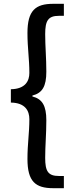

<svg xmlns="http://www.w3.org/2000/svg" viewBox="-20 -816 395 1007"><path d="M259 171H315V107H289C232 107 217 82 217 12C217 -53 223 -111 223 -185C223 -261 202 -297 150 -310V-315C202 -328 223 -363 223 -440C223 -514 217 -572 217 -637C217 -707 232 -733 289 -733H315V-796H259C166 -796 124 -761 124 -643C124 -562 134 -508 134 -433C134 -392 113 -349 37 -348V-278C113 -277 134 -234 134 -191C134 -117 124 -63 124 18C124 136 166 171 259 171Z"/></svg>

Font: Genne Gothic Medium
Style: Regular
Weight: 500
Designer: Ryoko NISHIZUKA (kana & ideographs); Paul D. Hunt (Latin, Greek & Cyrillic); Wenlong ZHANG (bopomofo); Sandoll Communica
Foundry: Adobe Systems Incorporated
Version: Version 1.004;PS 1.004;hotconv 16.6.51;makeotf.lib2.5.65220